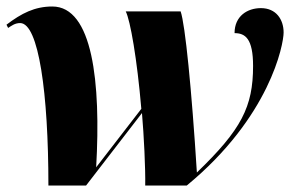

<svg xmlns="http://www.w3.org/2000/svg" viewBox="-34 -571 893 591"><path d="M115 0H231L403 -223C409 -154 414 -51 413 0H541C797 -211 839 -434 839 -471C839 -511 816 -546 769 -546C728 -546 688 -522 688 -469C721 -469 745 -452 745 -368C745 -242 709 -172 572 -40C556 -295 536 -496 522 -536H353C367 -509 388 -389 401 -236L262 -56C277 -318 251 -551 127 -551C73 -551 32 -530 -14 -495L-9 -485C2 -492 12 -500 28 -500C85 -500 115 -284 115 0Z"/></svg>

Font: Noto Serif Display Black
Style: Italic
Weight: 900
Italic angle: -12°
Designer: Monotype Design Team
Foundry: Monotype Imaging Inc.
Version: Version 2.009